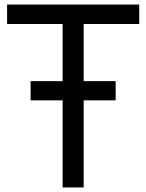

<svg xmlns="http://www.w3.org/2000/svg" viewBox="-20 -820 640 840"><path d="M114 -381V-465H486V-381ZM254 0V-800H346V0ZM11 -715V-800H589V-715Z"/></svg>

Font: Victor Mono SemiBold
Style: Regular
Weight: 600
Monospace: yes
Designer: Rune Bjørnerås
Version: Version 1.561;gftools[0.9.30]